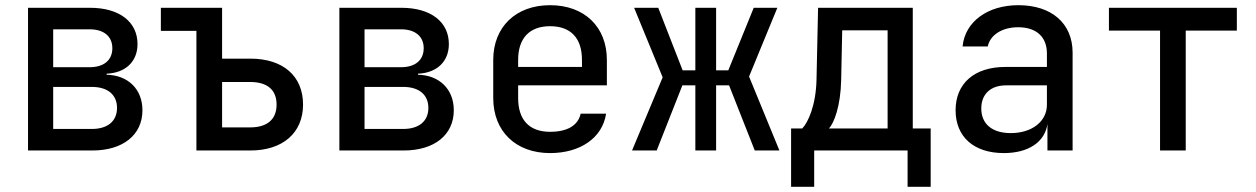

<svg xmlns="http://www.w3.org/2000/svg" viewBox="-20 -580 4840 740"><path d="M336 0C454 0 529 -60 529 -155C529 -236 474 -290 391 -292V-296C464 -299 510 -343 510 -410C510 -496 440 -550 327 -550H88V0ZM185 -467H326C380 -467 413 -440 413 -394C413 -348 380 -321 326 -321H185ZM185 -245H334C395 -245 431 -215 431 -164C431 -113 395 -83 334 -83H185Z M945 0C1070 0 1148 -68 1148 -177C1148 -287 1071 -354 945 -354H836V-550H600V-461H737V0ZM836 -264H944C1010 -264 1046 -234 1046 -177C1046 -120 1010 -89 944 -89H836Z M1536 0C1654 0 1729 -60 1729 -155C1729 -236 1674 -290 1591 -292V-296C1664 -299 1710 -343 1710 -410C1710 -496 1640 -550 1527 -550H1288V0ZM1385 -467H1526C1580 -467 1613 -440 1613 -394C1613 -348 1580 -321 1526 -321H1385ZM1385 -245H1534C1595 -245 1631 -215 1631 -164C1631 -113 1595 -83 1534 -83H1385Z M2319 -349C2319 -476 2233 -560 2100 -560C1968 -560 1881 -476 1881 -349V-202C1881 -74 1968 10 2100 10C2217 10 2302 -49 2316 -142H2218C2208 -96 2166 -72 2100 -72C2021 -72 1977 -117 1977 -202V-251H2319ZM1977 -349C1977 -433 2021 -479 2100 -479C2180 -479 2223 -433 2223 -349V-322H1977Z M2511 0 2610 -251H2660V0H2740V-251H2790L2889 0H2984L2867 -285L2976 -550H2885L2787 -309H2740V-550H2660V-309H2611L2517 -550H2424L2534 -282L2416 0Z M3118 140V0H3478V140H3567V-85H3498V-550H3133L3127 -274C3125 -174 3094 -107 3072 -85H3029V140ZM3175 -85C3194 -105 3220 -170 3222 -272L3226 -463H3401V-85Z M3905 -560C3786 -560 3699 -496 3690 -401H3787C3796 -445 3842 -475 3904 -475C3974 -475 4015 -438 4015 -374V-322H3855C3736 -322 3663 -259 3663 -155C3663 -53 3733 10 3849 10C3943 10 4007 -32 4017 -102V0H4114V-377C4114 -490 4033 -560 3905 -560ZM3876 -67C3804 -67 3762 -102 3762 -162C3762 -217 3798 -251 3857 -251H4015V-176C4015 -112 3957 -67 3876 -67Z M4550 0V-462H4747V-550H4254V-462H4451V0Z"/></svg>

Font: Tekne LDO Medium
Style: Regular
Weight: 500
Monospace: yes
Designer: Alessio Laiso, Mario Rullo, Paolo Rosset
Foundry: Alessio Laiso
Version: Version 1.000;hotconv 1.0.109;makeotfexe 2.5.65596